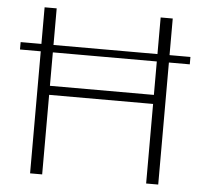

<svg xmlns="http://www.w3.org/2000/svg" viewBox="-51 -761 862 815"><g transform="rotate(5 380.0 -354.0)"><path d="M601 -520H158V-377.5H601ZM741.5 -520H652.5V0H601V-339H158V0H106.5V-520H18V-551.5H106.5V-707.5H158V-551.5H601V-707.5H652.5V-551.5H741.5Z"/></g></svg>

Font: Lato 2
Style: Regular
Weight: 300
Designer: Lukasz Dziedzic with Adam Twardoch and Botio Nikoltchev
Foundry: tyPoland Lukasz Dziedzic
Version: Version 2.015; 2015-08-06; http://www.latofonts.com/